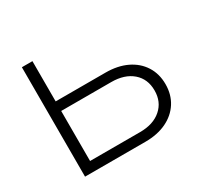

<svg xmlns="http://www.w3.org/2000/svg" viewBox="-126 -705 873 851"><g transform="rotate(-30 311.0 -280.0)"><path d="M80 0V-560H134V-354H389Q451 -354 497 -332Q543 -310 568.5 -270Q594 -230 594 -177Q594 -124 568.5 -84Q543 -44 497 -22Q451 0 389 0ZM134 -49H390Q458 -49 498 -84Q538 -119 538 -177Q538 -236 498 -270.5Q458 -305 390 -305H134Z"/></g></svg>

Font: Bounded
Style: Regular
Weight: 200
Designer: Vlad Churkin
Version: Version 1.0